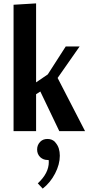

<svg xmlns="http://www.w3.org/2000/svg" viewBox="-20 -774 532 1133"><path d="M60 0V-746L193 -754V-288L262 -335L368 -500H450L320 -314L482 0H330L218 -234L193 -218V0ZM232 339 203 308Q268 248 268 182Q268 179 267.5 176Q267 173 267 170H260Q236 170 218 154Q199 136 199 108Q199 81 218 62Q234 46 260 46Q286 46 303 62L307 67Q321 83 327 102.5Q333 122 333 145Q333 196 305 250Q277 304 232 339Z"/></svg>

Font: Arsenal SC
Style: Bold
Weight: 700
Designer: Andrij Shevchenko
Foundry: Stairsfor
Version: Version 2.001; ttfautohint (v1.8.4.7-5d5b)